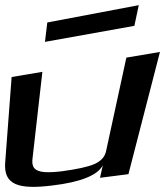

<svg xmlns="http://www.w3.org/2000/svg" viewBox="-51 -699 644 743"><path d="M150 19C261 6 328 -21 347 -60L336 -11L446 -25L568 -498L438 -476L359 -112C354 -91 339 -75 314 -64C289 -53 246 -44 187 -36C161 -33 139 -32 122 -33C83 -36 70 -52 75 -87L113 -421L-6 -401L-31 -69C-37 16 20 35 150 19ZM469 -599 486 -679 132 -612 123 -537Z"/></svg>

Font: Gamestation Warped
Style: Italic
Weight: 400
Designer: Jonas Hecksher
Foundry: Jonas Hecksher, Playtypeª, e-types AS
Version: Version 1.003